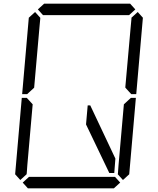

<svg xmlns="http://www.w3.org/2000/svg" viewBox="-20 -1020 856 1040"><path d="M136 -924 170 -955 198 -924V-918L194 -875L165 -545L127 -510H100ZM124 -76 90 -45 62 -76 98 -490H125L157 -455L128 -125L125 -83ZM185 -969 219 -1000H685L713 -969L679 -938H658H477H415H234H213ZM631 -31 597 0H131L103 -31L137 -62H158H339H401H582H603ZM605 -161 599 -83H572L446 -346L455 -449H469ZM692 -924 726 -955 754 -924 718 -510H691L659 -545V-550L688 -875L692 -918ZM680 -76 646 -45 618 -76 619 -83 622 -125 651 -455 689 -490H716Z"/></svg>

Font: DSEG14 Classic
Style: Light Italic
Weight: 300
Designer: Keshikan(Twitter:@keshinomi_88pro)
Version: Version 0.46